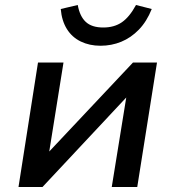

<svg xmlns="http://www.w3.org/2000/svg" viewBox="-20 -748 702 768"><path d="M54 0 132 -498H234L177 -142L512 -498H608L529 0H427L485 -358L150 0ZM382 -565Q338 -565 303 -582Q268 -599 247.5 -632Q227 -665 223 -712L291 -728Q299 -683 323 -660.5Q347 -638 393 -638Q437 -638 467.5 -659Q498 -680 524 -728L587 -712Q567 -662 535.5 -629.5Q504 -597 465 -581Q426 -565 382 -565Z"/></svg>

Font: Nunito Sans 7pt SemiBold
Style: Italic
Weight: 600
Italic angle: -9°
Designer: Vernon Adams
Foundry: Vernon Adams
Version: Version 3.101;gftools[0.9.27]